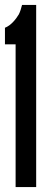

<svg xmlns="http://www.w3.org/2000/svg" viewBox="-22 -755 211 775"><path d="M41 -576V0H124V-735H67C64 -722 59 -707 54 -697C42 -677 22 -652 -2 -643V-576Z"/></svg>

Font: League Gothic Condensed
Style: Regular
Weight: 400
Width: 3
Designer: Tyler Finck
Foundry: The League of Moveable Type
Version: Version 1.001;PS 001.001;hotconv 1.0.56;makeotf.lib2.0.21325